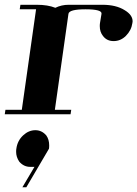

<svg xmlns="http://www.w3.org/2000/svg" viewBox="-20 -481 578 808"><path d="M0 0 2.9 -19H71.8L131.8 -441.9H63L65.9 -460.9H134.8Q181.2 -460.9 212.9 -448.2Q238.8 -460.9 269 -460.9H272.9H411.1Q468.8 -460.9 504.9 -438Q538.1 -418 538.1 -391.1Q538.1 -390.1 537.6 -387.5Q537.1 -384.8 537.1 -383.8Q532.7 -353 509.8 -330.1Q487.8 -308.1 458 -308.1Q429.2 -308.1 413.1 -330.1Q399.9 -346.7 399.9 -371.1Q399.9 -379.9 400.9 -384.8L407.2 -422.9Q410.2 -441.9 339.8 -441.9Q271 -441.9 268.1 -422.9L210.9 -19H279.8L276.9 0ZM47.9 158.2Q47.9 148.9 48.8 145Q53.2 111.3 77.1 88.9Q100.6 66.9 128.9 66.9Q155.8 66.9 174.8 88.9Q187 106 187 130.9Q187 140.1 186 145L90.8 307.1H74.2L125 221.2H106.9Q80.1 221.2 61 199.2Q47.9 179.7 47.9 158.2Z"/></svg>

Font: Hjet
Style: Italic
Weight: 400
Designer: T. Christopher White
Version: Version 1.2